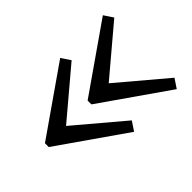

<svg xmlns="http://www.w3.org/2000/svg" viewBox="-98 -833 891 891"><g transform="rotate(-45 347.5 -387.5)"><path d="M431 -387.5 665 -585 635 -630 305 -400V-375L635 -145L665 -190ZM151 -387.5 385 -585 355 -630 25 -400V-375L355 -145L385 -190Z"/></g></svg>

Font: Besley*
Style: Regular
Weight: 400
Designer: Owen Earl
Foundry: indestructible type*
Version: Version 3.000; ttfautohint (v1.8.3)